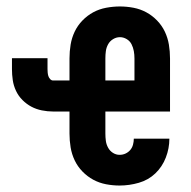

<svg xmlns="http://www.w3.org/2000/svg" viewBox="-20 -562 590 594"><path d="M350 12Q329 12 308 8Q287 4 268.5 -6Q250 -16 235 -31.5Q220 -47 211 -66Q202 -85 198.5 -106Q195 -127 195 -149V-217H144Q127 -217 109.5 -220.5Q92 -224 77 -232Q62 -240 49.5 -252.5Q37 -265 29.5 -281Q22 -297 19.5 -314Q17 -331 17 -348V-382H127V-348Q127 -343 127.5 -337.5Q128 -332 129.5 -327Q131 -322 135 -317.5Q139 -313 144 -313H195V-381Q195 -403 198.5 -424Q202 -445 211 -464Q220 -483 235 -498.5Q250 -514 268.5 -524Q287 -534 308.5 -538Q330 -542 351 -542Q372 -542 393 -538Q414 -534 432.5 -524Q451 -514 466 -498.5Q481 -483 490 -464Q499 -445 502.5 -424Q506 -403 506 -381V-217H306V-149Q306 -137 307.5 -126Q309 -115 314.5 -105Q320 -95 329.5 -89Q339 -83 350 -83Q360 -83 368.5 -87Q377 -91 383 -98Q389 -105 391.5 -114.5Q394 -124 394 -133H504Q504 -103 493 -74.5Q482 -46 460.5 -25.5Q439 -5 409.5 3.5Q380 12 350 12ZM396 -313V-381Q396 -393 394 -404Q392 -415 387 -425Q382 -435 372 -441Q362 -447 351 -447Q340 -447 330 -441Q320 -435 314.5 -425Q309 -415 307.5 -404Q306 -393 306 -381V-313Z"/></svg>

Font: Lode
Style: Bold
Weight: 700
Monospace: yes
Designer: Belleve Invis
Foundry: Belleve Invis
Version: Version 29.2.0; ttfautohint (v1.8.3)